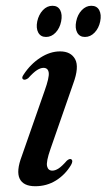

<svg xmlns="http://www.w3.org/2000/svg" viewBox="-20 -636 369 665"><path d="M161.5 -45Q171 -45 182.5 -52.2Q194 -59.5 211.5 -79.5Q221 -87.5 226.5 -84.5Q234.5 -79.5 226 -64.5Q206 -31 174 -11Q142 9 102 9Q61 9 48.2 -17Q35.5 -43 55.5 -95.5L134.5 -321.5Q151 -367.5 148.8 -384.2Q146.5 -401 130.5 -401Q120.5 -401 108.2 -393.2Q96 -385.5 77.5 -365Q67 -358 61.5 -360.5Q52.5 -365 62 -378Q86 -414.5 119.8 -436.2Q153.5 -458 188 -458Q225.5 -458 240.2 -431Q255 -404 233.5 -346L154.5 -119Q139.5 -76 143 -60.5Q146.5 -45 161.5 -45ZM139.4 -508Q120.8 -508 112.5 -523.2Q104.3 -538.5 109 -562Q114.1 -585.5 128.5 -600.8Q142.9 -616 161.8 -616Q180.4 -616 188.5 -600.8Q196.5 -585.5 191.8 -562Q187.1 -538.5 172.7 -523.2Q158.3 -508 139.4 -508ZM274.2 -508Q255.7 -508 247.4 -523.2Q239.1 -538.5 243.9 -562Q248.6 -585.5 263.2 -600.8Q277.8 -616 296.3 -616Q315.6 -616 323.7 -600.8Q331.8 -585.5 327.1 -562Q322.3 -538.5 307.7 -523.2Q293.2 -508 274.2 -508Z"/></svg>

Font: Fraunces 72pt
Style: Italic
Weight: 400
Italic angle: -16°
Version: Version 1.000;[b76b70a41]